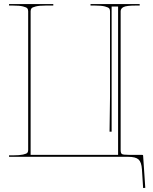

<svg xmlns="http://www.w3.org/2000/svg" viewBox="-20 -780 760 955"><path d="M24.9 0V-7.3H44.9Q77.1 -7.3 94.5 -11.2Q111.8 -15.1 116 -20Q120.1 -24.9 120.1 -33.7V-724.1Q120.1 -732.9 116 -738.3Q111.8 -743.7 94.5 -748Q77.1 -752.4 44.9 -752.4H24.9V-759.8H245.1V-752.4H207.5Q175.3 -752.4 158 -748Q140.6 -743.7 136.5 -738.3Q132.3 -732.9 132.3 -724.1V-9.8H567.4V-747.6H535.2V-125H524.9Q527.3 -260.3 527.3 -300.3V-723.6Q527.3 -732.4 523.4 -737.8Q519.5 -743.2 502.2 -747.8Q484.9 -752.4 452.6 -752.4H430.2V-759.8H674.8V-752.4H654.8Q609.4 -752.4 594.7 -745.1Q580.1 -737.8 580.1 -724.1V-33.7Q580.1 -17.6 586.7 -13.7Q593.3 -9.8 620.1 -9.8H687Q691.9 -9.8 691.9 -5.4L702.6 154.3L691.9 155.3L686 62.5Q683.6 26.4 669.2 13.2Q654.8 0 617.7 0Z"/></svg>

Font: ZnikomitNo25
Style: Regular
Weight: 100
Designer: gluk
Foundry: gluk
Version: Version 0.56